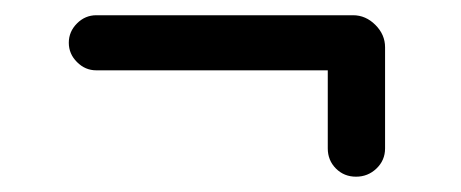

<svg xmlns="http://www.w3.org/2000/svg" viewBox="-20 -395 605 252"><path d="M410.2 -200.2V-302.7H106.4Q91.8 -302.7 81.1 -313.5Q70.3 -324.2 70.3 -338.9Q70.3 -353.5 81.1 -364.3Q91.8 -375 106.4 -375H443.4Q460 -375 472.7 -362.3Q485.4 -349.6 485.4 -333V-200.2Q485.4 -184.6 474.1 -173.8Q462.9 -163.1 447.3 -163.1Q431.6 -163.1 420.9 -173.8Q410.2 -184.6 410.2 -200.2Z"/></svg>

Font: KTXP_ComRound
Style: Medium
Weight: 500
Version: Version 1.01;May 16, 2022;FontCreator 13.0.0.2683 64-bit